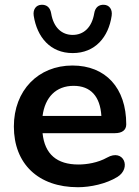

<svg xmlns="http://www.w3.org/2000/svg" viewBox="-20 -773 582 803"><path d="M284 -551C378 -551 434 -618 447 -707C451 -734 437 -752 415 -753C393 -754 378 -742 374 -717C364 -657 329 -627 284 -627C239 -627 204 -657 194 -717C190 -742 175 -754 153 -753C131 -752 117 -734 121 -707C135 -618 190 -551 284 -551ZM306 10C358 10 424 -4 471 -33C531 -70 497 -153 428 -114C389 -92 342 -85 308 -85C218 -85 167 -128 158 -216H460C491 -216 508 -229 508 -253C508 -405 422 -499 283 -499C140 -499 38 -395 38 -244C38 -88 140 10 306 10ZM288 -414C359 -414 399 -370 404 -288H158C168 -366 214 -414 288 -414Z"/></svg>

Font: Nunito
Style: Bold
Weight: 700
Designer: Vernon Adams
Foundry: Vernon Adams
Version: Version 3.602